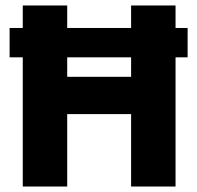

<svg xmlns="http://www.w3.org/2000/svg" viewBox="-20 -680 719 700"><path d="M63 0V-471H15V-578H63V-660H225V-578H458V-660H620V-578H664V-471H620V0H458V-264H225V0ZM225 -400H458V-471H225Z"/></svg>

Font: Bricolage Grotesque 48pt ExtraBold
Style: Regular
Weight: 800
Designer: Mathieu Triay
Foundry: Atelier Triay
Version: Version 1.000; ttfautohint (v1.8.4.7-5d5b);gftools[0.9.32]